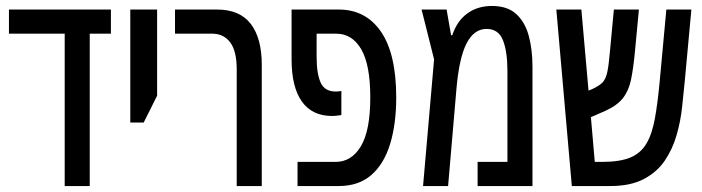

<svg xmlns="http://www.w3.org/2000/svg" viewBox="-20 -624 2354 644"><path d="M197 0V-511H10V-592H352V-511H281V0Z M417 -213V-592H507V-303L462 -213Z M774 0V-391Q774 -453 752 -482Q730 -511 692 -511H567V-592H708Q784 -592 821 -544Q858 -496 858 -407V0Z M978 0V-81H1106Q1159 -81 1190.5 -133.5Q1222 -186 1222 -297Q1222 -407 1191.5 -459Q1161 -511 1108 -511H1042V-433Q1042 -377 1055.5 -347Q1069 -317 1106 -317Q1112 -317 1116.5 -317.5Q1121 -318 1125 -319V-238Q1116 -237 1109 -236Q1102 -235 1094 -235Q1027 -235 992.5 -283.5Q958 -332 958 -425V-592H1116Q1207 -592 1258 -517.5Q1309 -443 1309 -297Q1309 -208 1288.5 -141Q1268 -74 1225.5 -37Q1183 0 1116 0Z M1630 -604Q1682 -604 1711.5 -577Q1741 -550 1753.5 -504Q1766 -458 1766 -400V0H1582V-81H1682V-386Q1682 -451 1667 -489Q1652 -527 1612 -527Q1570 -527 1545 -478.5Q1520 -430 1511 -326L1483 0H1399L1436 -425L1394 -592H1478L1493 -506H1497Q1513 -554 1547.5 -579Q1582 -604 1630 -604Z M1898 0 1846 -592H1930L1954 -320L1966 -325Q1990 -336 2001 -347.5Q2012 -359 2017 -382.5Q2022 -406 2026 -453L2039 -592H2123L2109 -444Q2104 -393 2096.5 -356.5Q2089 -320 2069.5 -295Q2050 -270 2010 -252L1962 -231L1975 -81H2000Q2059 -81 2094 -95.5Q2129 -110 2148 -142Q2167 -174 2176.5 -226Q2186 -278 2193 -354L2215 -592H2299L2277 -354Q2273 -314 2268 -266Q2263 -218 2249.5 -171Q2236 -124 2210 -85.5Q2184 -47 2139.5 -23.5Q2095 0 2027 0Z"/></svg>

Font: Noto Sans Hebrew ExtraCondensed
Style: Regular
Weight: 400
Width: 2
Designer: Monotype Design Team
Foundry: Monotype Imaging Inc.
Version: Version 2.004; ttfautohint (v1.8.4.7-5d5b)